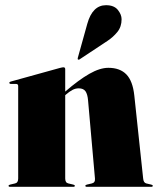

<svg xmlns="http://www.w3.org/2000/svg" viewBox="-20 -719 608 739"><path d="M231 -453V-366.5Q283 -411.5 323.8 -434.8Q364.5 -458 397 -458Q441.5 -458 466.2 -432.8Q491 -407.5 497 -351L531 -32Q532.5 -15.5 543 -13L562 -8.5Q568 -7 568 -4Q568 0 563 0H313.5Q308.5 0 308.5 -4Q308.5 -7 314.5 -8.5L333.5 -13Q347 -16 345.5 -32L319 -332Q317 -356.5 309 -367.8Q301 -379 283 -379Q270.5 -379 258.8 -372.8Q247 -366.5 235 -356L231 -352.5V-32Q231 -15.5 243 -13L262 -8.5Q268 -7 268 -4Q268 0 263 0H18Q13 0 13 -4Q13 -7 19 -8.5L38 -13Q50 -15.5 50 -32V-388Q50 -396 41.5 -396H22Q16 -396 16 -400.5Q16 -403.5 21 -405L210.5 -457.5Q220.5 -460 224 -460Q231 -460 231 -453ZM316 -627.5Q336 -699 388 -699Q419 -699 433.5 -681Q448 -663 448 -645Q448 -616 431.8 -596Q415.5 -576 393.5 -561.5L285.5 -490Q282 -488 279.5 -490.5Q278.5 -491.5 279.5 -496.5Z"/></svg>

Font: Fraunces 144pt Black
Style: Regular
Weight: 900
Version: Version 1.000;[0bf87f6ff]